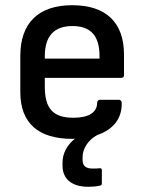

<svg xmlns="http://www.w3.org/2000/svg" viewBox="-20 -521 552 737"><path d="M257 12C261 12 264 12 268 11C237 36 220 68 220 103V115C220 163 252 196 319 196C332 196 347 195 362 192C369 191 371 188 371 182V133C371 126 368 124 361 125C353 126 346 126 336 126C309 126 297 116 297 92V82C297 50 318 16 354 -3C416 -24 450 -68 447 -129C446 -134 442 -138 436 -138H364C358 -138 353 -134 353 -127C353 -89 320 -69 262 -69C184 -69 152 -104 152 -188V-222H445C452 -222 456 -226 456 -232V-311C456 -435 387 -501 257 -501C128 -501 58 -433 58 -307V-167C58 -48 128 12 257 12ZM152 -296V-305C152 -382 187 -421 258 -421C328 -421 362 -384 362 -306V-296Z"/></svg>

Font: Sofia Sans Cond SemiBold
Style: Regular
Weight: 600
Width: 3
Designer: Botio Nikoltchev, Ani Petrova
Foundry: lettersoup
Version: Version 4.100